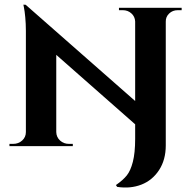

<svg xmlns="http://www.w3.org/2000/svg" viewBox="-20 -634 842 833"><path d="M496.1 -600.1H768.1V-589.8H751Q729 -589.8 713.9 -575.4Q698.7 -561 699.2 -540V-2.9Q699.2 59.1 670.2 103.8Q641.1 148.4 593.3 167Q545.4 185.5 488.3 176.8L482.9 168.9Q513.7 147.5 530 127.2Q546.4 106.9 556.4 68.1Q566.4 29.3 566.4 -31.7V-94.7L224.1 -396V-61Q224.6 -39.1 240.5 -24.4Q256.3 -9.8 279.3 -9.8H295.9V0H21V-9.8H37.1Q60.1 -9.8 76.2 -24.4Q92.3 -39.1 92.3 -61V-500.5Q92.3 -530.8 89.6 -559.1Q86.9 -587.4 84 -600.6L81.5 -613.8L91.3 -613.3L566.4 -195.8V-541Q565.4 -562 550 -575.9Q534.7 -589.8 512.7 -589.8H496.1Z"/></svg>

Font: Cinzel Bold
Style: Regular
Weight: 700
Designer: Natanael Gama
Version: Version 1.001;PS 001.001;hotconv 1.0.56;makeotf.lib2.0.21325